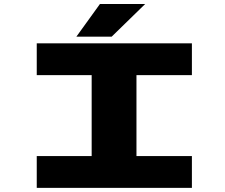

<svg xmlns="http://www.w3.org/2000/svg" viewBox="-20 -910 1090 930"><path d="M350 -732.5 464 -890.5H683L521 -732.5ZM909.5 -546H641V-154H909.5V0H158V-154H424V-546H158V-700H909.5Z"/></svg>

Font: League Mono Extended ExtraBold
Style: Regular
Weight: 800
Width: 9
Designer: Tyler Finck
Foundry: The League of Moveable Type / Tyler Finck
Version: Version 2.210